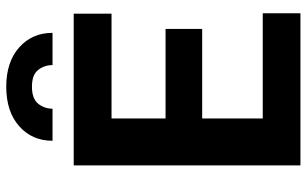

<svg xmlns="http://www.w3.org/2000/svg" viewBox="-200 -762 962 602"><g transform="rotate(-90 281.0 -461.0)"><path d="M540.5 -118.2V0H164.1V-118.2ZM210.5 -710.9V0H63.5V-710.9ZM491.2 -422.9V-308.1H164.1V-422.9ZM539.1 -710.9V-592.3H164.1V-710.9ZM479 -777.3H377.9Q377.9 -802.7 362.8 -822.3Q347.7 -841.8 310.1 -841.8Q272.5 -841.8 256.8 -822.3Q241.2 -802.7 241.2 -777.3H140.6Q140.6 -841.3 186.3 -881.8Q231.9 -922.4 310.1 -922.4Q387.7 -922.4 433.4 -881.8Q479 -841.3 479 -777.3Z"/></g></svg>

Font: RobotoDEMO
Style: Regular
Weight: 400
Designer: Christian Robertson
Foundry: Google
Version: Version 2.136